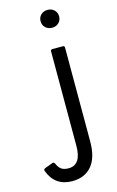

<svg xmlns="http://www.w3.org/2000/svg" viewBox="-269 -776 646 1060"><g transform="rotate(-15 54.0 -246.5)"><path d="M65 -670Q65 -692 80 -706.5Q95 -721 118 -721Q141 -721 156 -706.5Q171 -692 171 -670Q171 -648 156 -633.5Q141 -619 118 -619Q95 -619 80 -633.5Q65 -648 65 -670ZM-127 134Q-128 132 -128 129Q-128 124 -121 120L-75 103L-71 102Q-65 102 -61 109Q-51 133 -36 143.5Q-21 154 5 154Q78 154 78 45V-495Q78 -505 89 -505H148Q158 -505 158 -495V42Q158 134 118 181Q78 228 7 228Q-92 228 -127 134Z"/></g></svg>

Font: LINE Seed Sans TH
Style: Regular
Weight: 400
Designer: Dalton Maag Ltd | Thai characters by Cadson Demak Co.,Ltd.
Foundry: Dalton Maag Ltd
Version: Version 1.002